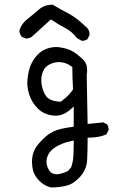

<svg xmlns="http://www.w3.org/2000/svg" viewBox="-20 -678 540 824"><path d="M333 -502.9Q346.7 -502.9 355.5 -510.3L363.8 -526.9Q364.3 -528.8 364.3 -530.3Q364.3 -544.9 356 -556.2Q310.5 -600.6 276.4 -618.7Q241.7 -636.7 206.5 -657.7Q205.1 -657.7 203.1 -657.7Q170.9 -657.7 147 -637.2Q118.7 -612.8 89.4 -589.4Q68.8 -569.3 63 -545.4Q64.9 -531.7 72.3 -521L88.4 -513.2Q89.8 -512.7 91.8 -512.7Q108.4 -512.7 119.6 -522.9L198.2 -594.7Q231 -572.8 259.3 -558.1Q289.1 -543 309.6 -515.1L329.6 -503.4Q331.5 -502.9 333 -502.9ZM157.2 -334.5Q157.2 -356 165.5 -373.5Q177.7 -400.9 215.3 -409.7Q224.6 -411.6 233.9 -411.6Q261.7 -411.6 287.1 -392.6L290.5 -390.1V-385.7Q290.5 -341.3 293.5 -294.4Q276.9 -268.6 243.2 -243.2L240.7 -241.7H237.8Q195.3 -243.7 179.2 -263.7Q164.1 -282.7 158.7 -314.9Q157.2 -325.2 157.2 -334.5ZM192.9 55.7Q179.7 37.1 179.7 16.6Q179.7 9.3 181.2 1.5Q188 -26.9 216.8 -45.7Q245.6 -64.5 286.6 -72.8L296.4 -74.7V-64.5Q296.4 -8.3 292.5 12.7Q290.5 25.4 285.6 39.6L272 55.7Q242.2 69.8 222.7 69.8Q203.1 69.8 192.9 55.7ZM354 -376.5Q354 -405.8 335.9 -422.9Q310.5 -447.3 290 -458.5Q269.5 -469.7 241.2 -474.1Q231.4 -476.1 221.7 -476.1Q203.6 -476.1 186 -470.7Q158.7 -462.4 140.1 -441.9Q120.6 -420.4 111.3 -397.2Q102.1 -374 98.1 -339.8Q97.2 -331.5 97.2 -323.2Q97.2 -297.9 105.5 -272Q116.7 -237.8 142.3 -212.2Q168 -186.5 208.5 -182.1Q213.4 -181.6 218.3 -181.6Q252.4 -181.6 282.7 -208.5L296.4 -220.7V-134.3Q272.9 -131.3 260.7 -128.9Q241.2 -125 225.6 -120.1Q195.8 -110.8 168.9 -85.4Q141.6 -59.6 130.4 -39.1Q117.2 -15.1 117.2 16.6Q117.2 35.6 122.1 54.7Q128.4 77.6 149.2 98.4Q169.9 119.1 198.2 126.5Q234.9 126.5 265.6 118.7Q295.4 111.8 323.7 80.6Q352.1 49.3 354 8.3Q356 -35.2 356 -79.1V-87.4H364.3Q403.8 -87.4 436.5 -101.1L445.8 -118.7Q446.3 -120.6 446.3 -123.3Q446.3 -126 445.3 -129.9Q444.3 -138.2 439 -144.5L423.3 -152.8L356 -146L352.1 -356.9Q354 -367.7 354 -376.5Z"/></svg>

Font: NaikaiFont
Style: Light
Weight: 300
Version: Version 1.89